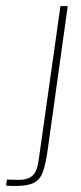

<svg xmlns="http://www.w3.org/2000/svg" viewBox="-46 -611 267 632"><path d="M8 1Q-1 1 -8.5 1Q-16 1 -26 0L-23 -20L11 -19Q43 -18 59.5 -31.5Q76 -45 81 -82L153 -591H177L111 -118Q105 -74 96 -47.5Q87 -21 67 -10Q47 1 8 1Z"/></svg>

Font: Alumni Sans SC Thin
Style: Italic
Weight: 100
Italic angle: -8°
Designer: Robert E. Leuschke
Foundry: Robert E. Leuschke
Version: Version 1.016